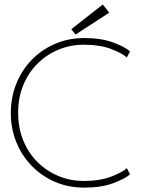

<svg xmlns="http://www.w3.org/2000/svg" viewBox="-20 -846 661 878"><path d="M362.5 -18.5Q437.5 -18.5 488.8 -38.5Q540 -58.5 560 -77L574.5 -49Q553 -29 498.2 -8.5Q443.5 12 365.5 12Q292.5 12 231.2 -14.5Q170 -41 124.8 -87.8Q79.5 -134.5 54.5 -196.2Q29.5 -258 29.5 -329Q29.5 -400 54.2 -462.2Q79 -524.5 124.2 -571.5Q169.5 -618.5 231 -645.2Q292.5 -672 365.5 -672Q443.5 -672 498.2 -651.5Q553 -631 574.5 -611L560 -583Q540 -602 488.8 -621.8Q437.5 -641.5 362.5 -641.5Q302.5 -641.5 248.8 -619.5Q195 -597.5 153 -556.5Q111 -515.5 87 -458.2Q63 -401 63 -330.5Q63 -259.5 87 -202Q111 -144.5 153 -103.5Q195 -62.5 248.8 -40.5Q302.5 -18.5 362.5 -18.5ZM325.5 -688 306 -712.5 450 -825.5 479.5 -788Z"/></svg>

Font: League Spartan Thin Thin
Style: Regular
Weight: 250
Version: Version 2.002